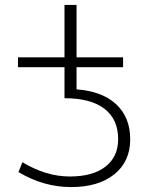

<svg xmlns="http://www.w3.org/2000/svg" viewBox="-20 -750 612 780"><path d="M53 -477V-517H242V-730H291V-517H480V-477H291V-387Q396 -379 452.5 -326Q509 -273 509 -184Q509 -94 444.5 -42Q380 10 269 10Q157 10 55 -51L71 -91Q167 -33 264 -33Q357 -33 408.5 -73Q460 -113 460 -185Q460 -265 404.5 -308Q349 -351 242 -351V-477Z"/></svg>

Font: Mplus 1p Light
Style: Regular
Weight: 300
Version: Version 1.061